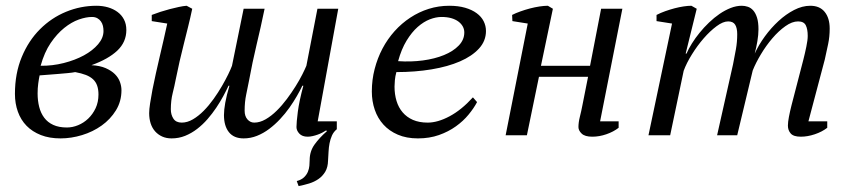

<svg xmlns="http://www.w3.org/2000/svg" viewBox="-20 -460 2916 653"><path d="M409.7 -357.9Q409.7 -316.9 378.9 -287.8Q348.1 -258.8 291 -238.3Q319.8 -236.8 339.4 -228.3Q358.9 -219.7 370.8 -207.8Q382.8 -195.8 387.9 -181.4Q393.1 -167 393.1 -153.3Q393.1 -115.2 374.3 -84.7Q355.5 -54.2 325.7 -33Q295.9 -11.7 259 -0.5Q222.2 10.7 186 10.7Q147.9 10.7 118.9 -0.7Q89.8 -12.2 70.3 -32.2Q50.8 -52.2 40.8 -80.1Q30.8 -107.9 30.8 -140.6Q30.8 -210.4 54 -266.1Q77.1 -321.8 116 -360.6Q154.8 -399.4 204.6 -419.9Q254.4 -440.4 308.1 -440.4Q328.6 -440.4 347.2 -435.1Q365.7 -429.7 379.6 -419.4Q393.6 -409.2 401.6 -393.8Q409.7 -378.4 409.7 -357.9ZM314.9 -138.7Q314.9 -155.8 310.5 -168.5Q306.2 -181.2 296.6 -190.2Q287.1 -199.2 272 -205.1Q256.8 -210.9 235.8 -214.8Q226.6 -212.9 210.7 -211.4Q194.8 -210 177.5 -208.5Q160.2 -207 143.3 -205.8Q126.5 -204.6 114.7 -203.6Q112.3 -192.4 110.1 -176.3Q107.9 -160.2 107.9 -142.1Q107.9 -117.7 113.3 -96.4Q118.7 -75.2 130.4 -59.6Q142.1 -43.9 161.1 -35.2Q180.2 -26.4 207.5 -26.4Q226.6 -26.4 245.6 -34.2Q264.6 -42 280 -56.6Q295.4 -71.3 305.2 -92Q314.9 -112.8 314.9 -138.7ZM292.5 -402.3Q272.9 -402.3 248 -393.6Q223.1 -384.8 198.5 -365Q173.8 -345.2 152.3 -313.7Q130.9 -282.2 118.2 -236.3Q158.2 -235.8 196.8 -245.6Q235.4 -255.4 265.4 -271.7Q295.4 -288.1 313.7 -309.6Q332 -331.1 332 -354.5Q332 -363.3 330.1 -371.8Q328.1 -380.4 323.2 -387.2Q318.4 -394 310.8 -398.2Q303.2 -402.3 292.5 -402.3Z M1125.5 -47.4V-20.5Q1114.7 -11.7 1109.1 0.7Q1103.5 13.2 1100.8 27.3Q1098.1 41.5 1097.4 56.4Q1096.7 71.3 1095.7 85.9Q1095.2 108.9 1086.2 124Q1077.1 139.2 1063 148.9Q1048.8 158.7 1031.2 164.1Q1013.7 169.4 995.6 172.9L989.3 155.8Q1005.4 151.4 1014.2 142.8Q1022.9 134.3 1027.1 124.3Q1031.2 114.3 1032.2 103.8Q1033.2 93.3 1033.2 84.5Q1033.2 54.7 1049.8 31.5Q1066.4 8.3 1091.8 -13.7L1089.4 -16.6Q1083.5 -12.7 1075.9 -8.8Q1068.4 -4.9 1060.1 -2Q1051.8 1 1043 2.9Q1034.2 4.9 1026.4 4.9Q1007.8 4.9 998 -5.6Q988.3 -16.1 988.3 -27.8Q988.3 -43.5 992.9 -79.8Q997.6 -116.2 1011.7 -168.5H1008.3Q1001 -152.8 989.7 -133.3Q978.5 -113.8 964.4 -93.8Q950.2 -73.7 932.6 -54.9Q915 -36.1 895.5 -21.5Q876 -6.8 854 2Q832 10.7 808.6 10.7Q775.4 10.7 758.5 -10.5Q741.7 -31.7 741.7 -68.8Q741.7 -85.9 746.1 -110.6Q750.5 -135.3 760.3 -168.5H757.3Q750 -152.8 739.5 -133.3Q729 -113.8 715.6 -93.8Q702.1 -73.7 685.8 -54.9Q669.4 -36.1 650.4 -21.5Q631.3 -6.8 609.6 2Q587.9 10.7 563.5 10.7Q545.9 10.7 531.7 4.4Q517.6 -2 507.6 -13.2Q497.6 -24.4 492.4 -40.3Q487.3 -56.2 487.3 -75.2Q487.3 -87.9 490.5 -108.6Q493.7 -129.4 498.5 -155Q503.4 -180.7 510 -209.7Q516.6 -238.8 523.4 -268.3Q530.3 -297.9 536.9 -326.4Q543.5 -355 548.8 -379.9L496.1 -388.2V-409.2Q509.8 -414.6 525.6 -419.7Q541.5 -424.8 557.4 -429Q573.2 -433.1 588.1 -436.3Q603 -439.5 614.7 -440.4L633.8 -430.2Q627 -397.9 619.6 -368.4Q612.3 -338.9 605 -309.8Q597.7 -280.8 590.8 -251.2Q584 -221.7 577.6 -189.5Q573.7 -168.9 567.4 -143.6Q561 -118.2 561 -88.4Q561 -69.8 569.8 -56.4Q578.6 -43 598.1 -43Q617.2 -43 636.2 -54.2Q655.3 -65.4 673.1 -83.5Q690.9 -101.6 706.5 -123.5Q722.2 -145.5 734.6 -167Q747.1 -188.5 756.1 -207Q765.1 -225.6 769 -236.3L808.6 -430.2H879.9Q866.7 -366.2 852.5 -307.4Q838.4 -248.5 826.7 -184.6Q822.8 -164.1 817.4 -138.7Q812 -113.3 812 -83.5Q812 -64.9 821.5 -54Q831.1 -43 844.7 -43Q863.8 -43 883.3 -54.2Q902.8 -65.4 921.1 -83.5Q939.5 -101.6 955.8 -123.5Q972.2 -145.5 985.6 -167Q999 -188.5 1008.3 -207Q1017.6 -225.6 1022 -236.3L1059.6 -430.2H1130.4L1060.5 -47.4Z M1602.5 -112.8Q1591.8 -92.3 1573.7 -70.3Q1555.7 -48.3 1530.5 -30.3Q1505.4 -12.2 1472.9 -0.7Q1440.4 10.7 1401.4 10.7Q1362.3 10.7 1333 -2Q1303.7 -14.6 1284.2 -36.1Q1264.6 -57.6 1254.6 -86.7Q1244.6 -115.7 1244.6 -148.9Q1244.6 -188.5 1254.2 -225.3Q1263.7 -262.2 1280.8 -294.7Q1297.9 -327.1 1322 -354Q1346.2 -380.9 1375.5 -400.1Q1404.8 -419.4 1438.2 -429.9Q1471.7 -440.4 1507.8 -440.4Q1538.6 -440.4 1562 -433.6Q1585.4 -426.8 1601.3 -415Q1617.2 -403.3 1625 -387.7Q1632.8 -372.1 1632.8 -354.5Q1632.8 -320.8 1609.1 -294.9Q1585.4 -269 1544.4 -251.2Q1503.4 -233.4 1447.8 -224.1Q1392.1 -214.8 1328.1 -214.8Q1324.2 -200.7 1323 -187.5Q1321.8 -174.3 1321.8 -165.5Q1321.8 -139.2 1328.6 -116.7Q1335.4 -94.2 1349.4 -77.9Q1363.3 -61.5 1384.5 -52.2Q1405.8 -43 1434.6 -43Q1468.8 -43 1509 -64.5Q1549.3 -85.9 1588.4 -128.9ZM1481.4 -402.3Q1462.9 -402.3 1441.9 -394.3Q1420.9 -386.2 1400.6 -368.4Q1380.4 -350.6 1362.8 -321.8Q1345.2 -293 1334 -252Q1377.4 -249 1418 -254.4Q1458.5 -259.8 1490 -272.7Q1521.5 -285.6 1540.3 -305.2Q1559.1 -324.7 1559.1 -349.6Q1559.1 -360.4 1554 -369.9Q1548.8 -379.4 1539.1 -386.7Q1529.3 -394 1514.9 -398.2Q1500.5 -402.3 1481.4 -402.3Z M2096.7 -430.2 2021 -47.4H2084V-25.4Q2066.4 -11.7 2042.2 -3.4Q2018.1 4.9 1994.6 4.9Q1969.2 4.9 1958.3 -5.6Q1947.3 -16.1 1947.3 -27.8Q1947.3 -43.5 1952.1 -62.7Q1957 -82 1960.9 -102.5L1980 -198.7H1813L1772 0H1699.7L1774.9 -379.9L1722.7 -388.2L1721.7 -409.2Q1733.9 -415.5 1749.8 -421.1Q1765.6 -426.8 1782.2 -431.2Q1798.8 -435.5 1814.9 -438Q1831.1 -440.4 1843.3 -440.4L1860.4 -430.2L1819.8 -236.3H1986.8L2024.4 -430.2Z M2712.4 -257.8Q2717.8 -278.8 2722.4 -301.3Q2727.1 -323.7 2727.1 -337.9Q2727.1 -360.8 2720.5 -374Q2713.9 -387.2 2694.3 -387.2Q2673.8 -387.2 2650.9 -370.8Q2627.9 -354.5 2606.7 -329.6Q2585.4 -304.7 2567.9 -275.4Q2550.3 -246.1 2540 -220.2L2487.3 0H2418.9L2473.1 -241.2Q2478.5 -268.1 2482.9 -292.7Q2487.3 -317.4 2487.3 -343.8Q2487.3 -364.3 2480.5 -375.7Q2473.6 -387.2 2456.5 -387.2Q2439 -387.2 2417 -370.8Q2395 -354.5 2373.3 -329.6Q2351.6 -304.7 2333.3 -275.1Q2314.9 -245.6 2305.2 -219.2L2259.3 0H2185.5L2265.6 -379.9L2212.9 -388.2V-409.2Q2227.1 -416.5 2242.9 -422.1Q2258.8 -427.7 2274.7 -431.9Q2290.5 -436 2305.2 -438.2Q2319.8 -440.4 2331.5 -440.4L2349.6 -430.2L2312 -277.8H2314.9Q2321.8 -293.9 2333.3 -312.3Q2344.7 -330.6 2359.4 -348.6Q2374 -366.7 2391.4 -383.3Q2408.7 -399.9 2427.2 -412.6Q2445.8 -425.3 2465.1 -432.9Q2484.4 -440.4 2502.9 -440.4Q2513.2 -440.4 2523.4 -437Q2533.7 -433.6 2541.7 -424.6Q2549.8 -415.5 2554.7 -399.9Q2559.6 -384.3 2559.6 -360.4Q2559.6 -341.8 2555.9 -320.1Q2552.2 -298.3 2546.9 -277.8Q2560.1 -307.1 2581.3 -336.2Q2602.5 -365.2 2627.7 -388.4Q2652.8 -411.6 2680.7 -426Q2708.5 -440.4 2735.8 -440.4Q2768.1 -440.4 2784.9 -419.4Q2801.8 -398.4 2801.8 -362.8Q2801.8 -335 2796.6 -310.5Q2791.5 -286.1 2785.2 -257.8L2729.5 -47.4H2793.5V-25.4Q2775.9 -11.7 2751.2 -3.4Q2726.6 4.9 2703.6 4.9Q2678.7 4.9 2669.2 -6.1Q2659.7 -17.1 2659.7 -32.7Q2659.7 -44.4 2663.1 -62.3Q2666.5 -80.1 2671.9 -101.6Z"/></svg>

Font: PT Astra Serif
Style: Italic
Weight: 400
Italic angle: -16°
Designer: A.Korolkova, I. Chaeva
Foundry: ParaType Ltd
Version: Version 1.001